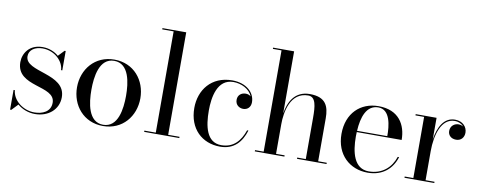

<svg xmlns="http://www.w3.org/2000/svg" viewBox="-64 -1054 3424 1367"><g transform="rotate(10 1648.0 -370.0)"><path d="M58 10 102 -36C135 -8 180 10 228.5 10C324.5 10 397 -51.5 397 -140.5C397 -314 105.5 -270.5 105.5 -386.5C105.5 -433 148.5 -459.5 202 -459.5C291.5 -459.5 356 -392.5 358 -330H367V-470H359L317.5 -426.5C288.5 -452 248 -469 201 -469C106.5 -469 62.5 -400.5 62.5 -336.5C62.5 -155 339.5 -217.5 339.5 -91C339.5 -25 280.5 -0.5 222 -0.5C140.5 -0.5 64.5 -60 59 -132.5H49.5V10Z M491 -230C491 -100 579 10 720 10C861 10 949 -100 949 -230C949 -360 861 -470 720 -470C579 -470 491 -360 491 -230ZM595 -230C595 -324 612 -461 720 -461C828.5 -461 845.5 -324 845.5 -230C845.5 -136 828.5 1 720 1C612 1 595 -136 595 -230Z M1017 -9V0H1271V-9H1189V-750H1017V-741H1099.5V-9Z M1746.5 -138H1737C1710 -59 1661.5 -2 1573.5 -2C1467.5 -2 1444 -115.5 1444 -230C1444 -324 1464.5 -460 1582 -460C1639 -460 1699 -431.5 1720 -380C1710 -389 1697 -393.5 1682.5 -393.5C1652 -393.5 1625.5 -374.5 1625.5 -339.5C1625.5 -299.5 1657.5 -283.5 1682.5 -283.5C1713 -283.5 1736.5 -304.5 1736.5 -340.5C1736.5 -410.5 1674 -470 1572 -470C1421 -470 1339 -360 1339 -230C1339 -80 1436 10 1567 10C1668 10 1720.5 -53.5 1746.5 -138Z M1817 -9V0H2031V-9H1969V-223.5C1969 -311.5 1994 -458 2123 -458C2178.5 -458 2184 -390.5 2184 -306.5V-9H2122V0H2335.5V-9H2273.5V-319C2273.5 -406 2249 -470 2133 -470C2022.5 -470 1982.5 -384 1969 -301.5V-750H1817V-741H1879.5V-9Z M2836 -138H2826C2801 -60.5 2738 -0.5 2640 -0.5C2533 -0.5 2507 -116 2507 -230C2507 -240.5 2507.5 -251 2508 -261.5H2832.5C2832.5 -370.5 2777 -470 2629.5 -470C2499.5 -470 2403 -380 2403 -230C2403 -80 2504 10 2633.5 10C2744 10 2810 -53.5 2836 -138ZM2629.5 -461C2716.5 -461 2727.5 -344 2727 -270.5H2508.5C2514 -370 2543.5 -461 2629.5 -461Z M2899 -9V0H3114.5V-9H3050V-219.5C3050 -337.5 3086 -460.5 3181.5 -460.5C3210.5 -460.5 3233.5 -449 3247.5 -431.5C3238 -437.5 3226.5 -441.5 3213.5 -441.5C3184.5 -441.5 3154.5 -422 3154.5 -383.5C3154.5 -353.5 3176.5 -330.5 3213.5 -330.5C3249.5 -330.5 3271 -357 3271 -391C3271 -433 3238 -470 3182.5 -470C3102 -470 3063.5 -393.5 3050 -303V-460H2899V-451H2961.5V-9Z"/></g></svg>

Font: Bodoni* 24
Style: Regular
Weight: 400
Version: Version 2.3